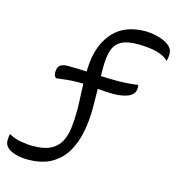

<svg xmlns="http://www.w3.org/2000/svg" viewBox="-185 -842 1079 1167"><g transform="rotate(15 354.5 -258.5)"><path d="M490.7 -392.1Q525.4 -392.1 559.3 -394.3Q593.3 -396.5 627.4 -401.4Q629.4 -393.6 629.4 -382.8Q629.4 -358.9 615.5 -344Q601.6 -329.1 580.1 -321.8Q558.6 -314.5 535.6 -311.8Q512.7 -309.1 494.6 -309.1Q469.7 -309.1 445.1 -310.8Q420.4 -312.5 396 -314.9Q396.5 -284.2 397 -253.7Q397.5 -223.1 397.5 -192.4Q397.5 -117.7 384 -45.9Q370.6 25.9 337.2 84Q303.7 142.1 244.6 176.5Q185.5 210.9 93.8 210.9Q74.2 210.9 49.3 207.5Q24.4 204.1 1 195.1Q-22.5 186 -37.6 169.9Q-52.7 153.8 -52.7 128.4Q-52.7 107.4 -47.9 88.4Q-15.1 107.9 26.1 115.5Q67.4 123 104.5 123Q174.3 123 215.3 102.1Q256.3 81.1 276.4 43.7Q296.4 6.3 302.7 -43.5Q309.1 -93.3 309.1 -151.4Q309.1 -194.3 306.6 -236.8Q304.2 -279.3 303.2 -322.3Q288.1 -322.8 274.4 -322.8Q239.7 -322.8 204.8 -319.6Q169.9 -316.4 135.3 -311.5Q126.5 -316.9 123.3 -325.7Q120.1 -334.5 120.1 -344.2Q120.1 -377 136.5 -389.6Q152.8 -402.3 183.6 -402.3Q213.4 -402.3 243.4 -401.4Q273.4 -400.4 303.7 -398.9Q304.2 -427.2 306.6 -452.6Q318.4 -577.1 388.4 -652.6Q458.5 -728 588.4 -728Q608.9 -728 638.4 -723.1Q668 -718.3 696.3 -707Q724.6 -695.8 743.7 -677.5Q762.7 -659.2 762.7 -631.8Q762.7 -606.4 755.9 -586.9Q734.4 -609.9 700.4 -621.1Q666.5 -632.3 629.6 -636.2Q592.8 -640.1 563 -640.1Q495.1 -640.1 458.5 -619.9Q421.9 -599.6 408 -558.3Q394 -517.1 394 -453.1Q394 -438.5 394 -423.8Q394 -409.2 394.5 -394.5Q418.5 -393.6 442.6 -392.8Q466.8 -392.1 490.7 -392.1Z"/></g></svg>

Font: Lumanosimo
Style: Regular
Weight: 400
Designer: The DocRepair Project, Eduardo Rodriguez Tunni
Foundry: Google
Version: Version 1.010